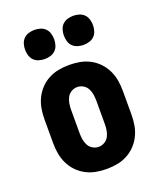

<svg xmlns="http://www.w3.org/2000/svg" viewBox="-139 -833 779 930"><g transform="rotate(-20 250.0 -368.5)"><path d="M250 8Q222 8 195 3Q168 -2 143.5 -15Q119 -28 100 -48Q81 -68 69 -93Q57 -118 52.5 -145Q48 -172 48 -200V-320Q48 -348 52.5 -375Q57 -402 69 -427Q81 -452 100 -472Q119 -492 143.5 -505Q168 -518 195 -523Q222 -528 250 -528Q278 -528 305 -523Q332 -518 356.5 -505Q381 -492 400 -472Q419 -452 431 -427Q443 -402 447.5 -375Q452 -348 452 -320V-200Q452 -172 447.5 -145Q443 -118 431 -93Q419 -68 400 -48Q381 -28 356.5 -15Q332 -2 305 3Q278 8 250 8ZM250 -106Q266 -106 280.5 -114.5Q295 -123 302.5 -137.5Q310 -152 312.5 -168Q315 -184 315 -200V-320Q315 -336 312.5 -352Q310 -368 302.5 -382.5Q295 -397 280.5 -405.5Q266 -414 250 -414Q234 -414 219.5 -405.5Q205 -397 197.5 -382.5Q190 -368 187.5 -352Q185 -336 185 -320V-200Q185 -184 187.5 -168Q190 -152 197.5 -137.5Q205 -123 219.5 -114.5Q234 -106 250 -106ZM350 -595Q335 -595 320 -599.5Q305 -604 294.5 -614.5Q284 -625 279.5 -640Q275 -655 275 -670Q275 -685 279.5 -700Q284 -715 294.5 -725.5Q305 -736 320 -740.5Q335 -745 350 -745Q365 -745 380 -740.5Q395 -736 405.5 -725.5Q416 -715 420.5 -700Q425 -685 425 -670Q425 -655 420.5 -640Q416 -625 405.5 -614.5Q395 -604 380 -599.5Q365 -595 350 -595ZM150 -595Q135 -595 120 -599.5Q105 -604 94.5 -614.5Q84 -625 79.5 -640Q75 -655 75 -670Q75 -685 79.5 -700Q84 -715 94.5 -725.5Q105 -736 120 -740.5Q135 -745 150 -745Q165 -745 180 -740.5Q195 -736 205.5 -725.5Q216 -715 220.5 -700Q225 -685 225 -670Q225 -655 220.5 -640Q216 -625 205.5 -614.5Q195 -604 180 -599.5Q165 -595 150 -595Z"/></g></svg>

Font: Iosevka Term Curly Heavy
Style: Regular
Weight: 900
Designer: Belleve Invis
Foundry: Belleve Invis
Version: Version 32.3.0